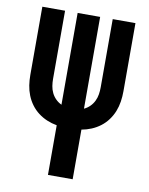

<svg xmlns="http://www.w3.org/2000/svg" viewBox="-83 -796 666 857"><g transform="rotate(10 250.0 -367.5)"><path d="M194 0V-225Q171 -229 149.5 -238Q128 -247 109.5 -261Q91 -275 77 -294Q63 -313 54.5 -334.5Q46 -356 42.5 -379Q39 -402 39 -426V-735H142V-426Q142 -410 144.5 -394Q147 -378 154 -363.5Q161 -349 172.5 -337.5Q184 -326 199 -319V-735H301V-319Q316 -326 327.5 -337.5Q339 -349 346 -363.5Q353 -378 355.5 -394Q358 -410 358 -426V-735H461V-426Q461 -402 457.5 -379Q454 -356 445.5 -334.5Q437 -313 423 -294Q409 -275 390.5 -261Q372 -247 350.5 -238Q329 -229 306 -225V0Z"/></g></svg>

Font: Iosevka Algr
Style: Bold
Weight: 700
Monospace: yes
Designer: Belleve Invis
Foundry: Belleve Invis
Version: Version 26.0.2; ttfautohint (v1.8.3)